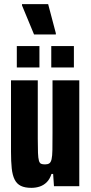

<svg xmlns="http://www.w3.org/2000/svg" viewBox="-20 -897 438 925"><path d="M131 8Q100 8 80.5 -1.5Q61 -11 50.5 -32Q40 -53 36.5 -86Q33 -119 33 -166V-510H162V-229Q162 -186 163 -160.5Q164 -135 167.5 -123Q171 -111 178 -108Q185 -105 197 -105Q210 -105 217.5 -110Q225 -115 228.5 -130Q232 -145 232.5 -175.5Q233 -206 233 -257V-510H362V0H240L236 -59H228Q220 -34 205.5 -19.5Q191 -5 172 1.5Q153 8 131 8ZM61 -572V-675H170V-572ZM227 -572V-675H336V-572ZM144 -731 86 -871V-877H212L249 -737V-731Z"/></svg>

Font: Saira ExtraCondensed ExtraBold
Style: Regular
Weight: 800
Width: 2
Designer: Hector Gatti with collaboration of the Omnibus-Type team
Foundry: Omnibus-Type
Version: Version 1.101